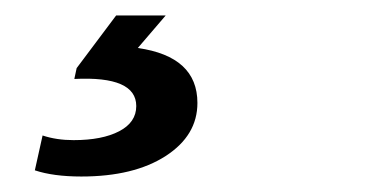

<svg xmlns="http://www.w3.org/2000/svg" viewBox="-20 -24 476 248"><path d="M194 -4 158 38Q235 49 235 109Q235 151 194 177.5Q153 204 85 204Q49 204 25 196L35 151Q53 157 75 157Q112 157 134 145.5Q156 134 156 113Q156 74 76 78L79 64L130 -4Z"/></svg>

Font: Nacelle
Style: Italic
Weight: 400
Italic angle: -12°
Designer: Sora Sagano
Foundry: Sora Sagano
Version: Version 1.000;FEAKit 1.0